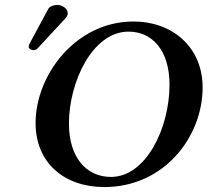

<svg xmlns="http://www.w3.org/2000/svg" viewBox="-20 -745 840 777"><path d="M213 -725C202 -725 182 -721 176 -710L99 -567C98 -565 96 -557 96 -555C96 -548 107 -542 114 -542C118 -542 127 -543 132 -549L245 -671C250 -676 253 -683 254 -688V-692C254 -710 232 -725 213 -725ZM402 12C646 12 800 -193 800 -391C800 -555 677 -658 520 -658C287 -658 124 -442 124 -247C124 -86 240 12 402 12ZM500 -617C594 -617 666 -544 666 -402C666 -227 571 -29 429 -29C330 -29 259 -107 259 -245C259 -414 355 -617 500 -617Z"/></svg>

Font: Linux Libertine O
Style: Bold Italic
Weight: 700
Italic angle: -11.5°
Designer: Philipp H. Poll
Foundry: Philipp H. Poll
Version: Version 4.1.0